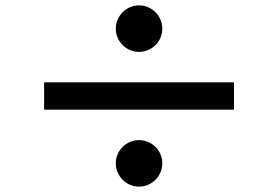

<svg xmlns="http://www.w3.org/2000/svg" viewBox="-20 -738 1040 718"><path d="M413 -631C413 -583 452 -544 500 -544C548 -544 587 -583 587 -631C587 -678 548 -718 500 -718C452 -718 413 -678 413 -631ZM855 -328V-430H145V-328ZM413 -127C413 -80 452 -40 500 -40C548 -40 587 -80 587 -127C587 -175 548 -214 500 -214C452 -214 413 -175 413 -127Z"/></svg>

Font: Bithumb Trading Sans Bold
Style: Bold
Weight: 700
Designer: Ham Hyungwon
Foundry: Bithumb
Version: Version 0.500;FEAKit 1.0